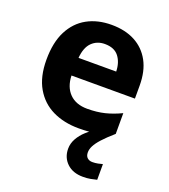

<svg xmlns="http://www.w3.org/2000/svg" viewBox="-144 -659 879 1001"><g transform="rotate(20 295.5 -158.0)"><path d="M413 111Q413 131 424 141Q435 151 452 151Q468 151 483 148Q498 145 508 142V229Q492 233 474 236.5Q456 240 432 240Q376 240 343 208.5Q310 177 310 128Q310 99 325 72Q340 45 365 22.5Q390 0 420 -17L517 -29Q477 6 454.5 31Q432 56 422.5 75Q413 94 413 111ZM303 -556Q379 -556 433.5 -527Q488 -498 518 -443Q548 -388 548 -308V-236H196Q198 -173 233.5 -137Q269 -101 332 -101Q385 -101 428 -111.5Q471 -122 517 -144V-29Q477 -9 432.5 0.5Q388 10 325 10Q243 10 180 -20.5Q117 -51 81 -113Q45 -175 45 -269Q45 -365 77.5 -428.5Q110 -492 168 -524Q226 -556 303 -556ZM304 -450Q261 -450 232.5 -422Q204 -394 199 -335H408Q407 -385 382 -417.5Q357 -450 304 -450Z"/></g></svg>

Font: Noto Naskh Arabic
Style: Regular
Weight: 400
Designer: Monotype Design Team, David Williams, Mohamad Dakak and Nizar Qandah
Foundry: Monotype Imaging Inc.
Version: Version 2.013